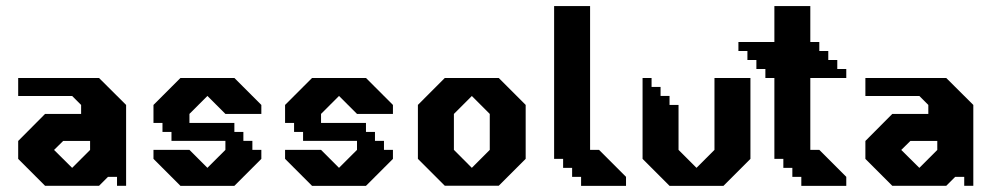

<svg xmlns="http://www.w3.org/2000/svg" viewBox="-20 -603 3228 623"><path d="M301.4 -349.9H39V-291.6H214.1L243.2 -262.5V-233.4H126.3L39 -145.6V-87.4L126.3 -0.1H301.4L330.5 -29.2H359.7V-0.1H389.2V-262.5ZM272.3 -116.5 214.1 -58.3 155.4 -116.5 184.9 -145.6H272.3Z M653 -291.7 711.4 -233.4H828V-262.5L740.5 -350H565.5L478 -262.5V-204.2H507.2V-175H536.4V-145.9H711.4V-116.7L653 -58.4L594.7 -116.7H478V-87.5L565.5 0H740.5L828 -87.5V-116.7H798.9V-145.9H769.7V-175H740.5V-204.2H594.7V-233.4Z M1080 -291.7 1138.4 -233.4H1255V-262.5L1167.5 -350H992.5L905 -262.5V-204.2H934.2V-175H963.4V-145.9H1138.4V-116.7L1080 -58.4L1021.7 -116.7H905V-87.5L992.5 0H1167.5L1255 -87.5V-116.7H1225.9V-145.9H1196.7V-175H1167.5V-204.2H1021.7V-233.4Z M1598.3 -350H1423.3L1336 -262.6V-87.6L1423.3 -0.3H1598.3L1685.7 -87.6V-262.6ZM1569.2 -116.7 1511 -58.4 1452.8 -116.7V-233.3L1511 -291.5L1569.2 -233.3Z M1923.8 -116.7H1894.7V-583.3H1778V-87.5H1807.2V-58.4H1836.4V-29.2H1865.5V0H2011.3V-29.2Z M2298.3 -350V-116.7L2240 -58.4L2181.7 -116.7V-262.5H2152.5V-291.7H2123.4V-320.9H2094.2V-350H2065V-87.5L2152.5 0H2327.5L2415 -87.5V-350Z M2726 -350V-379.2H2696.8V-408.3H2667.6V-437.5H2638.5V-466.7H2609.3V-583.3H2492.7V-466.7H2376V-437.5H2405.2V-408.3H2434.3V-379.2H2463.5V-350H2492.7V-87.5H2521.8V-58.4H2551V-29.2H2580.1V0H2726V-29.2L2638.5 -116.7H2609.3V-350Z M3050.4 -349.9H2788V-291.6H2963.1L2992.2 -262.5V-233.4H2875.3L2788 -145.6V-87.4L2875.3 -0.1H3050.4L3079.5 -29.2H3108.7V-0.1H3138.2V-262.5ZM3021.3 -116.5 2963.1 -58.3 2904.4 -116.5 2933.9 -145.6H3021.3Z"/></svg>

Font: Stepalange Short
Style: Regular
Weight: 400
Designer: Szymon Furjan
Version: Version 1.001;Fontself Maker 3.5.8